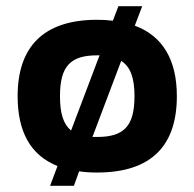

<svg xmlns="http://www.w3.org/2000/svg" viewBox="-20 -548 629 621"><path d="M142 53H219L236 6C254 9 273 10 294 10C472 10 552 -79 552 -237C552 -352 508 -431 416 -465L440 -528H363L345 -481C329 -483 312 -484 294 -484C118 -484 37 -394 37 -237C37 -123 78 -46 166 -11ZM210 -126C185 -146 174 -181 174 -237C174 -334 208 -369 294 -369H302ZM279 -105 372 -351C402 -332 415 -296 415 -237C415 -140 381 -105 294 -105Z"/></svg>

Font: Kanit Medium
Style: Regular
Weight: 500
Designer: Katatrad Team
Foundry: CadsonDemak
Version: Version 1.000;PS 001.000;hotconv 1.0.88;makeotf.lib2.5.64775